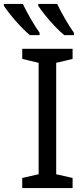

<svg xmlns="http://www.w3.org/2000/svg" viewBox="-74 -964 433 984"><path d="M298 0H40V-52L124 -71V-642L40 -662V-714H298V-662L214 -642V-71L298 -52ZM219 -944Q235 -910 259.5 -867.5Q284 -825 305 -796V-784H255Q233 -802 206 -830.5Q179 -859 156 -888Q133 -917 122 -934V-944ZM43 -944Q59 -910 83.5 -867.5Q108 -825 129 -796V-784H79Q57 -802 30 -830.5Q3 -859 -20 -888Q-43 -917 -54 -934V-944Z"/></svg>

Font: RS Noto Sans
Style: Regular
Weight: 400
Designer: Monotype Design Team
Foundry: Monotype Imaging Inc.
Version: Version 3.10